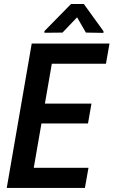

<svg xmlns="http://www.w3.org/2000/svg" viewBox="-20 -925 559 945"><path d="M415.5 -99.1 397.9 0H98.1L115.2 -99.1ZM252.4 -710.9 128.9 0H13.2L136.2 -710.9ZM430.2 -415 413.1 -317.4H153.3L169.9 -415ZM519 -710.9 501.5 -611.3H203.6L221.2 -710.9ZM392.6 -905.3 489.3 -771.5V-763.2L402.8 -764.6L359.4 -839.8L287.6 -764.6L198.7 -763.7V-772L329.6 -905.3Z"/></svg>

Font: Roboto Condensed Medium
Style: Italic
Weight: 500
Italic angle: -12°
Designer: Christian Robertson
Foundry: Google
Version: Version 3.0; 2020